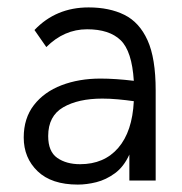

<svg xmlns="http://www.w3.org/2000/svg" viewBox="-20 -487 490 518"><path d="M190 11Q119 11 81.5 -25Q44 -61 44 -116Q44 -168 71.5 -203.5Q99 -239 146 -257Q193 -275 251 -275Q271 -275 293.5 -273.5Q316 -272 341 -269Q336 -349 305.5 -378.5Q275 -408 215 -408Q153 -408 105 -360L73 -406Q131 -467 219 -467Q275 -467 315.5 -447Q356 -427 378 -378.5Q400 -330 400 -243V0H329V-70Q314 -37 290 -19.5Q266 -2 240 4.5Q214 11 190 11ZM110 -120Q110 -78 134.5 -61Q159 -44 196 -44Q261 -44 299 -88Q337 -132 341 -214Q320 -217 298 -219Q276 -221 256 -221Q191 -221 150.5 -197.5Q110 -174 110 -120Z"/></svg>

Font: Inconsolata SemiCondensed
Style: Regular
Weight: 400
Width: 4
Monospace: yes
Designer: Raph Levien, Cyreal, Brenton Simpson
Foundry: Raph Levien, Cyreal, Google
Version: Version 3.001; ttfautohint (v1.8.2.53-6de2)